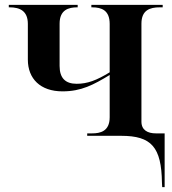

<svg xmlns="http://www.w3.org/2000/svg" viewBox="-20 -556 705 786"><path d="M643 192 644 210H654V-10H618C585 -10 559 -23 559 -58V-459C559 -515 594 -526 634 -526H646V-536H354V-526H357C396 -526 429 -514 429 -458V-260C375 -227 338 -213 294 -213C248 -213 224 -236 224 -286V-459C224 -516 261 -526 296 -526H298V-536H16V-526H19C62 -526 94 -511 94 -458V-312C94 -234 145 -182 236 -182C313 -182 363 -209 429 -249V-76C429 -18 390 -10 357 -10H337V0H476C600 0 641 46 643 192Z"/></svg>

Font: Noto Serif Display SemiBold
Style: Regular
Weight: 600
Designer: Monotype Design Team
Foundry: Monotype Imaging Inc.
Version: Version 2.009